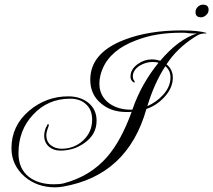

<svg xmlns="http://www.w3.org/2000/svg" viewBox="-20 -754 912 821"><path d="M215 47Q140 47 86 2Q29 -48 29 -120Q29 -216 104 -280Q177 -342 272 -342Q322 -342 356 -316Q393 -287 393 -238Q393 -180 343 -144Q297 -110 238 -110Q209 -110 189 -127Q169 -145 169 -174Q169 -192 178 -213V-212Q178 -207 180 -215Q182 -223 186 -223Q189 -222 189 -220Q189 -216 183 -201Q178 -186 178 -176Q178 -149 197 -133Q217 -118 243 -118Q297 -118 335 -153Q374 -189 374 -242Q374 -285 348 -308Q323 -332 280 -332Q184 -332 121 -263Q59 -197 59 -99Q59 -33 103 2Q144 34 211 34Q223 34 233.5 33Q244 32 252 30Q366 0 438 -83Q498 -152 543 -276Q537 -275 531.5 -275Q526 -275 521 -275Q455 -275 413 -311Q366 -349 366 -413Q366 -528 512 -584Q616 -624 756 -624Q791 -624 817.5 -621.5Q844 -619 863 -613L862 -611H858Q842 -611 828 -605Q826 -604 820.5 -600.5Q815 -597 807 -592Q773 -570 744 -542Q715 -514 692 -479Q719 -457 719 -422Q719 -378 683 -339Q650 -303 606 -288Q526 -4 249 44Q231 47 215 47ZM539 -285H546Q566 -343 594.5 -393Q623 -443 658 -486Q645 -489 632 -489Q604 -489 577 -473Q548 -454 548 -427Q548 -417 552 -412Q556 -407 556 -403Q556 -401 553 -401Q538 -409 538 -426Q538 -458 569 -480Q597 -500 629 -500Q647 -500 665 -494Q743 -586 822 -611H820Q814 -611 805.5 -611Q797 -611 786 -612Q775 -614 766.5 -614Q758 -614 752 -614Q701 -614 654 -606.5Q607 -599 563 -582Q455 -542 420 -463Q405 -429 405 -396Q405 -344 447 -312Q467 -298 490 -291.5Q513 -285 539 -285ZM610 -300Q650 -318 677 -348Q709 -383 709 -423Q709 -453 687 -471Q640 -399 610 -300ZM840 -680Q816 -680 816 -702Q816 -715 825.5 -724.5Q835 -734 848 -734Q872 -734 872 -712Q872 -699 861.5 -689.5Q851 -680 840 -680Z"/></svg>

Font: Imperial Script
Style: Regular
Weight: 400
Designer: Robert E. Leuschke
Foundry: Robert E. Leuschke
Version: Version 1.010; ttfautohint (v1.8.3)